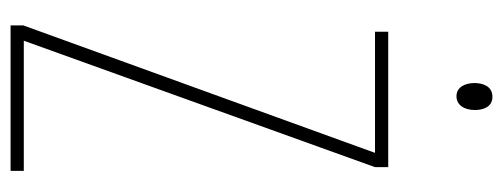

<svg xmlns="http://www.w3.org/2000/svg" viewBox="-314 -637 951 363"><g transform="rotate(90 161.5 -455.5)"><path d="M163 -911C143 -911 137 -893 137 -877C137 -859 145 -843 162 -843C178 -843 188 -857 188 -878C188 -894 182 -911 163 -911ZM303 0V-25H57L296 -689V-714H40V-689H269L28 -24V0Z"/></g></svg>

Font: Noto Sans Georgian ExtraCondensed Thin
Style: Regular
Weight: 100
Width: 2
Designer: Monotype Design Team, Akaki Razmadze
Foundry: Google LLC
Version: Version 2.005